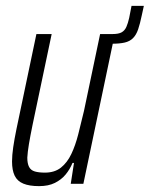

<svg xmlns="http://www.w3.org/2000/svg" viewBox="-20 -626 510 654"><path d="M317 -477 324 -510H363Q384 -510 394.5 -516Q405 -522 410.5 -534.5Q416 -547 420 -565L428 -606H470L463 -574Q457 -545 450.5 -526Q444 -507 433 -496Q422 -485 404.5 -481Q387 -477 360 -477ZM113 8Q80 8 59.5 -0.5Q39 -9 30 -27.5Q21 -46 21 -76Q21 -97 25 -124.5Q29 -152 36 -186L104 -510H156L91 -201Q83 -162 78.5 -135Q74 -108 73 -89Q73 -69 79 -57.5Q85 -46 98.5 -42Q112 -38 133 -38Q166 -38 187.5 -55Q209 -72 223 -101.5Q237 -131 246.5 -168.5Q256 -206 266 -248L321 -510H371L264 0H221L232 -71H227Q218 -49 203.5 -31.5Q189 -14 167 -3Q145 8 113 8Z"/></svg>

Font: Saira ExtraCondensed Light
Style: Italic
Weight: 300
Width: 2
Italic angle: -12°
Designer: Hector Gatti with collaboration of the Omnibus-Type team
Foundry: Omnibus-Type
Version: Version 1.101